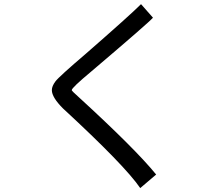

<svg xmlns="http://www.w3.org/2000/svg" viewBox="-20 -829 1040 942"><path d="M746.1 27.3 668 93.8Q593.8 -15.6 289.1 -296.9Q234.4 -351.6 234.4 -386.7Q234.4 -406.2 252 -429.7Q269.5 -453.1 402.3 -566.4Q617.2 -753.9 671.9 -808.6L730.5 -742.2Q710.9 -718.8 425.8 -476.6Q332 -398.4 332 -386.7Q332 -382.8 367.2 -351.6Q644.5 -97.7 746.1 27.3Z"/></svg>

Font: WenQuanYi Micro Hei
Style: Regular
Weight: 400
Foundry: Ascender Corporation
Version: Version 0.2.0-beta